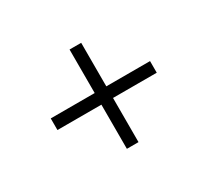

<svg xmlns="http://www.w3.org/2000/svg" viewBox="-101 -788 853 787"><g transform="rotate(-30 325.0 -395.0)"><path d="M560 -424V-369H353V-160H298V-369H90V-424H298V-630H353V-424Z"/></g></svg>

Font: Gowun Batang
Style: Regular
Weight: 400
Designer: Yanghee Ryu
Foundry: Yanghee Ryu
Version: Version 2.000